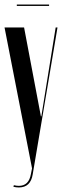

<svg xmlns="http://www.w3.org/2000/svg" viewBox="-21 -819 273 845"><path d="M159 -307H161L224 -698H232L123 -52Q114 6 62 6Q50 6 38 3L40 -4Q52 -1 62 -1Q106 -1 115 -53L120 -78L-1 -698H85ZM195 -793H53V-799H195Z"/></svg>

Font: Moniqa SemBd Narrow Display
Style: Regular
Weight: 600
Width: 4
Designer: Rajesh Rajput
Foundry: Rajesh Rajput
Version: Version 1.000